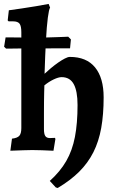

<svg xmlns="http://www.w3.org/2000/svg" viewBox="-20 -762 591 975"><path d="M272.9 192.7 263.2 189.7 232.8 156.8Q285.5 109.4 316.4 55.8Q347.3 2.2 360.5 -66.7Q373.8 -135.7 373.8 -228.7Q373.8 -299.6 354.3 -335Q334.8 -370.3 293 -370.3Q276.9 -370.3 252.4 -358.6Q227.8 -346.9 205.3 -328.4Q204.8 -309.8 204.3 -290.4Q203.8 -270.9 203.5 -246.3Q203.2 -221.6 203.2 -187.7Q203.2 -153.8 203.2 -106.1Q203.2 -81 210.2 -71Q217.1 -60.9 233.4 -60.9L258.9 -61.9L261.4 -56.6L251.5 3.5Q224.1 2 193.5 1Q162.9 0 143.8 0Q126.4 0 98.8 1Q71.2 1.9 32.6 3.4L40.8 -57.9Q68 -60.9 78.2 -72.5Q88.3 -84 88.3 -111.6V-598.5Q88.3 -629.5 79.4 -641.6Q70.4 -653.6 46.4 -653.6H23.6L19.1 -658.4L24.9 -709.8Q54.2 -713.7 90.4 -719.1Q126.6 -724.5 162.8 -730.5Q198.9 -736.5 227 -742L234.4 -723.1Q228.6 -715.7 222.9 -672.3Q217.2 -628.9 213.3 -556.4Q209.3 -484 206.3 -387.4Q220.6 -400.9 238.5 -415.9Q256.5 -430.9 274.8 -443.8Q293.2 -456.6 309 -464.8Q324.8 -473 334.6 -473Q419.4 -473 462.8 -419.7Q506.3 -366.4 506.3 -267.8Q506.3 -180.4 494 -112Q481.7 -43.6 454.3 10.9Q426.8 65.4 382.3 109.8Q337.9 154.1 272.9 192.7ZM10.8 -515.1 0.9 -524.6 8.4 -572.2Q8.4 -572.2 25 -572.2Q41.7 -572.2 67.9 -571.7Q94.1 -571.2 123.2 -571.2Q152.3 -571.2 177.8 -571.2Q196.1 -571.2 221.4 -571.9Q246.7 -572.7 270.6 -573.4Q294.4 -574.2 310.3 -574.9Q326.2 -575.7 326.2 -575.7L340.1 -561.8L335.7 -516.7L154 -516.1Q131 -516.1 106.1 -516.1Q81.2 -516.1 59.4 -515.6Q37.7 -515.1 24.3 -515.1Q10.8 -515.1 10.8 -515.1Z"/></svg>

Font: Alegreya
Style: Regular
Weight: 400
Designer: Juan Pablo del Peral
Foundry: Huerta Tipografica
Version: Version 2.009